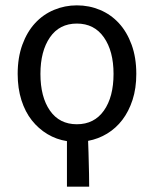

<svg xmlns="http://www.w3.org/2000/svg" viewBox="-20 -518 575 717"><path d="M267 -54Q332 -54 368 -105Q404 -156 404 -242Q404 -327 368 -378.5Q332 -430 267 -430Q202 -430 166.5 -378.5Q131 -327 131 -242Q131 -156 166.5 -105Q202 -54 267 -54ZM230 179V9Q191 3 157.5 -17Q124 -37 99 -68.5Q74 -100 60 -144Q46 -188 46 -242Q46 -303 63.5 -351Q81 -399 111 -431.5Q141 -464 181.5 -481Q222 -498 267 -498Q313 -498 353.5 -481Q394 -464 424 -431.5Q454 -399 471.5 -351Q489 -303 489 -242Q489 -188 475 -145Q461 -102 437 -70.5Q413 -39 380 -19Q347 1 309 8Q310 31 310.5 51Q311 71 311.5 90.5Q312 110 312.5 131.5Q313 153 313 179Z"/></svg>

Font: Pinyin1712
Style: Regular
Weight: 400
Version: Version 1